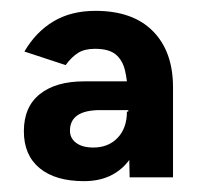

<svg xmlns="http://www.w3.org/2000/svg" viewBox="-20 -727 375 354"><path d="M219 -400 216 -551Q215 -578 210.5 -597Q206 -616 193.5 -626.5Q181 -637 155 -637Q136 -637 124 -629.5Q112 -622 101 -607L25 -632Q46 -668 78.5 -687.5Q111 -707 156 -707Q225 -707 262 -669.5Q299 -632 299 -566V-400ZM135 -393Q82 -393 53 -417Q24 -441 24 -485Q24 -530 53.5 -553.5Q83 -577 135 -577H230V-524H165Q109 -524 109 -486Q109 -472 120.5 -463.5Q132 -455 152 -455Q180 -455 197 -473Q214 -491 214 -521L245 -528Q245 -465 216 -429Q187 -393 135 -393Z"/></svg>

Font: Figtree Light SemiBold
Style: Regular
Weight: 600
Version: Version 2.002